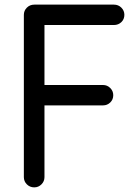

<svg xmlns="http://www.w3.org/2000/svg" viewBox="-20 -794 557 829"><path d="M472 -686H172V-427H425Q443 -427 456 -414Q469 -401 469 -383Q469 -364 456 -351.5Q443 -339 425 -339H172V-29Q172 -11 159 2Q146 15 128 15Q109 15 96 2Q83 -11 83 -29V-730Q83 -748 96 -761Q109 -774 128 -774H472Q491 -774 504 -761Q517 -748 517 -730Q517 -711 504 -698.5Q491 -686 472 -686Z"/></svg>

Font: Hanken
Style: Book
Weight: 400
Designer: Alfredo Marco Pradil
Foundry: Hanken Design Co.
Version: Version 2.06 2014